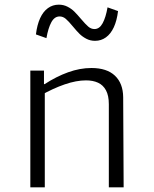

<svg xmlns="http://www.w3.org/2000/svg" viewBox="-20 -803 660 823"><path d="M172 0H110V-500.5H168.5V-438L172 -431ZM446.5 0V-356.5Q446.5 -393.5 434.2 -416Q422 -438.5 400.2 -448.5Q378.5 -458.5 348.5 -458.5Q307 -458.5 257 -441.2Q207 -424 151.5 -392.5V-442.5H171.5Q221.5 -475 272 -493.2Q322.5 -511.5 372 -511.5Q438 -511.5 472.8 -478.5Q507.5 -445.5 508 -386L510 0ZM327.5 -721.5Q346.5 -699 358.5 -688.8Q370.5 -678.5 385 -678.5Q406.5 -678.5 420 -703.5Q433.5 -728.5 441 -771.5L486 -755.5Q481 -714.5 467.8 -686Q454.5 -657.5 434 -642.8Q413.5 -628 387.5 -628Q367 -628 350.2 -636.8Q333.5 -645.5 321.2 -657.5Q309 -669.5 292.5 -689.5Q274 -712 262 -722.2Q250 -732.5 235.5 -732.5Q213.5 -732.5 200 -707.5Q186.5 -682.5 179 -639.5L134 -655.5Q139 -696.5 152 -725Q165 -753.5 185.5 -768.2Q206 -783 232 -783Q252.5 -783 269.5 -774.2Q286.5 -765.5 298.8 -753.2Q311 -741 327.5 -721.5Z"/></svg>

Font: Monaspace Argon Var
Style: Regular
Weight: 400
Designer: Riley Cran and the Lettermatic Team
Version: Version 1.000 (Monaspace Argon Var)